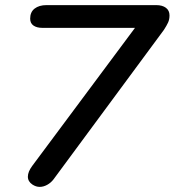

<svg xmlns="http://www.w3.org/2000/svg" viewBox="-20 -720 683 751"><path d="M89 -29Q89 -48 106 -71L508 -611H146Q124 -611 111 -620Q98 -629 98 -647Q98 -673 115.5 -686.5Q133 -700 162 -700H591Q615 -700 629 -689.5Q643 -679 643 -660Q643 -644 637.5 -632Q632 -620 621 -603L189 -18Q179 -5 164.5 3Q150 11 135 11Q121 11 107 2Q89 -10 89 -29Z"/></svg>

Font: Kodchasan SemiBold
Style: Italic
Weight: 600
Italic angle: -10°
Version: Version 1.000; ttfautohint (v1.6)